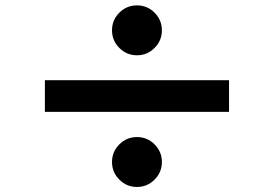

<svg xmlns="http://www.w3.org/2000/svg" viewBox="-20 -746 1040 729"><path d="M433.1 -564Q405.3 -591.8 405.3 -630.9Q405.3 -669.9 433.1 -697.8Q460.9 -725.6 500 -725.6Q539.1 -725.6 566.9 -697.8Q594.7 -669.9 594.7 -630.9Q594.7 -591.8 566.9 -564Q539.1 -536.1 500 -536.1Q460.9 -536.1 433.1 -564ZM150.4 -441.4H849.6V-321.3H150.4ZM433.1 -64Q405.3 -91.8 405.3 -130.9Q405.3 -169.9 433.1 -197.8Q460.9 -225.6 500 -225.6Q539.1 -225.6 566.9 -197.8Q594.7 -169.9 594.7 -130.9Q594.7 -91.8 566.9 -64Q539.1 -36.1 500 -36.1Q460.9 -36.1 433.1 -64Z"/></svg>

Font: GenEi Gothic M Heavy
Style: Regular
Weight: 800
Designer: o_tamon (Modified); [Source Han Sans]
Ryoko NISHIZUKA  (kana & ideographs); Paul D. Hunt (Latin, Greek & Cyrillic); Wenl
Version: Version 1.1a;Original Version 1.004